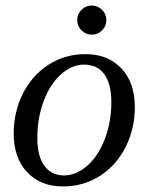

<svg xmlns="http://www.w3.org/2000/svg" viewBox="-20 -668 540 698"><path d="M115.7 -166Q115.7 -100.1 141.4 -65.2Q167 -30.3 212.9 -30.3Q257.3 -30.3 297.6 -65.9Q337.9 -101.6 361.3 -163.3Q384.8 -225.1 384.8 -295.9Q384.8 -363.3 359.1 -398.2Q333.5 -433.1 285.6 -433.1Q241.2 -433.1 201.4 -397.5Q161.6 -361.8 138.7 -300Q115.7 -238.3 115.7 -166ZM208.5 9.8Q127.4 9.8 78.6 -42.2Q29.8 -94.2 29.8 -182.6Q29.8 -261.2 63.5 -328.1Q97.2 -395 157 -433.1Q216.8 -471.2 291.5 -471.2Q372.6 -471.2 421.4 -419.2Q470.2 -367.2 470.2 -278.8Q470.2 -200.2 436.5 -133.3Q402.8 -66.4 343 -28.3Q283.2 9.8 208.5 9.8ZM366.7 -594.7Q366.7 -573.2 351.1 -557.6Q335.4 -542 313.5 -542Q292 -542 276.4 -557.6Q260.7 -573.2 260.7 -594.7Q260.7 -616.7 276.4 -632.3Q292 -647.9 313.5 -647.9Q335.4 -647.9 351.1 -632.3Q366.7 -616.7 366.7 -594.7Z"/></svg>

Font: Tinos
Style: Italic
Weight: 400
Italic angle: -16.333°
Designer: Steve Matteson
Foundry: Monotype Imaging Inc.
Version: Version 1.32